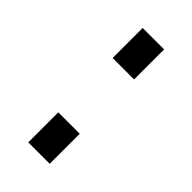

<svg xmlns="http://www.w3.org/2000/svg" viewBox="-151 -477 518 518"><g transform="rotate(45 108.5 -218.0)"><path d="M67.4 -321.9V-436.5H149.2V-321.9ZM67.4 0V-114.6H149.2V0Z"/></g></svg>

Font: Titillium Web
Style: Bold
Weight: 700
Designer: Mohamed Gaber, Accademia di Belle Arti di Urbino
Foundry: Kief Type Foundry, Accademia di Belle Arti di Urbino
Version: Version 3.000